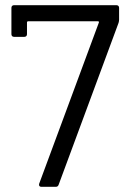

<svg xmlns="http://www.w3.org/2000/svg" viewBox="-20 -720 509 740"><path d="M139 0H195C200 0 204 -2 206 -8L437 -632C438 -636 439 -640 439 -644V-690C439 -696 435 -700 429 -700H34C28 -700 24 -696 24 -690V-588C24 -582 28 -578 34 -578H74C80 -578 84 -582 84 -588V-634C84 -636 86 -638 88 -638H358C361 -638 362 -635 361 -633L131 -12C129 -5 132 0 139 0Z"/></svg>

Font: Elastic
Style: elastic
Weight: 400
Designer: Jeremy Tribby
Foundry: Tribby Type
Version: Version 1.422;hotconv 1.0.109;makeotfexe 2.5.65596